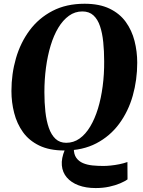

<svg xmlns="http://www.w3.org/2000/svg" viewBox="-20 -772 743 999"><path d="M477.5 206.5Q427 206.5 388.8 192.2Q350.5 178 327.8 151.5Q305 125 301.8 88.5Q298.5 52 317.5 7L364 0Q364 31 377 49.2Q390 67.5 412 76.8Q434 86 461.5 88.8Q489 91.5 518 91.5Q535.5 91.5 557 89.2Q578.5 87 601 82.5Q623.5 78 643 71L643.5 161.5Q629.5 171.5 605 182Q580.5 192.5 548 199.5Q515.5 206.5 477.5 206.5ZM314.5 11Q237 11 184 -14.8Q131 -40.5 99.5 -84.5Q68 -128.5 53.8 -184Q39.5 -239.5 39.5 -298.5Q39.5 -387.5 63 -468.8Q86.5 -550 134 -614Q181.5 -678 253 -715.2Q324.5 -752.5 420 -752.5Q497.5 -752.5 550.2 -727Q603 -701.5 634.5 -657.8Q666 -614 680 -559Q694 -504 694 -445.5Q694 -356.5 670.8 -274.2Q647.5 -192 600 -127.8Q552.5 -63.5 481.2 -26.2Q410 11 314.5 11ZM324.5 -29Q363 -29 394.2 -51.2Q425.5 -73.5 449.5 -113.8Q473.5 -154 489.8 -207.2Q506 -260.5 514.2 -323.2Q522.5 -386 522 -453Q522 -506 517.2 -552.8Q512.5 -599.5 500.5 -635.5Q488.5 -671.5 466.2 -692Q444 -712.5 408.5 -712.5Q370 -712.5 338.8 -690Q307.5 -667.5 283.5 -627.8Q259.5 -588 243.5 -535Q227.5 -482 219.2 -420Q211 -358 211 -292Q211 -238 216.2 -190.5Q221.5 -143 234.2 -106.5Q247 -70 269 -49.5Q291 -29 324.5 -29Z"/></svg>

Font: Merriweather 96pt ExtraBold
Style: Italic
Weight: 800
Italic angle: -7.8°
Version: Version 2.101